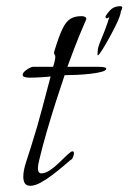

<svg xmlns="http://www.w3.org/2000/svg" viewBox="-20 -590 414 618"><path d="M78 8Q65 8 60 0Q55 -8 55 -21Q55 -41 64 -68.5Q73 -96 79 -115Q101 -184 116.5 -244Q132 -304 143 -344Q139 -343 116 -341.5Q93 -340 76 -340Q53 -340 53 -349Q53 -357 66.5 -366Q80 -375 87 -375H151L155 -389Q158 -401 158 -406Q158 -412 156 -414Q154 -416 154 -420Q154 -423 157 -432Q170 -474 181 -497Q192 -520 206 -529Q220 -538 242 -538Q257 -538 258 -529Q252 -516 235 -474.5Q218 -433 197 -375H294Q322 -375 322 -369Q322 -363 307.5 -359Q293 -355 271 -352.5Q249 -350 226.5 -349Q204 -348 188 -348Q175 -310 159.5 -261.5Q144 -213 130 -164.5Q116 -116 107 -78Q102 -58 102 -49Q102 -32 113 -32Q126 -32 141.5 -42.5Q157 -53 171.5 -67.5Q186 -82 197.5 -92.5Q209 -103 213 -103Q218 -103 218 -97Q218 -91 215 -84Q212 -77 207 -75Q199 -68 183 -54.5Q167 -41 148 -26.5Q129 -12 110.5 -2Q92 8 78 8ZM295 -412Q294 -412 294 -415Q294 -426 295.5 -433.5Q297 -441 300 -449Q310 -473 317.5 -492.5Q325 -512 332 -535Q331 -534 328 -532.5Q325 -531 323 -531Q319 -531 320 -538Q322 -543 333.5 -556Q345 -569 364 -570H366Q377 -570 372 -561Q373 -560 371.5 -558Q370 -556 369 -554Q369 -550 367.5 -545Q366 -540 364 -534Q360 -523 350 -503Q340 -483 328.5 -462.5Q317 -442 307.5 -427Q298 -412 295 -412Z"/></svg>

Font: Bilbo
Style: Regular
Weight: 400
Designer: Robert E. Leuschke
Foundry: Robert E. Leuschke
Version: Version 1.100